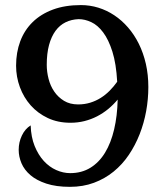

<svg xmlns="http://www.w3.org/2000/svg" viewBox="-20 -702 636 752"><path d="M43 -444.8Q43 -496.6 59.3 -540.3Q75.7 -584 107.9 -615.5Q140.1 -647 187.5 -664.6Q234.9 -682.1 296.9 -682.1Q332 -682.1 365.2 -671.9Q398.4 -661.6 427.7 -642.1Q457 -622.6 481.4 -594.5Q505.9 -566.4 523.7 -530.5Q541.5 -494.6 551.3 -451.9Q561 -409.2 561 -360.8Q561 -314 552.5 -266.8Q543.9 -219.7 526.9 -176.3Q509.8 -132.8 484.4 -95.2Q459 -57.6 424.8 -29.8Q390.6 -2 347.9 13.9Q305.2 29.8 253.9 29.8Q199.7 29.8 161.4 17.1Q123 4.4 99.1 -16.1Q75.2 -36.6 64.2 -62.5Q53.2 -88.4 53.2 -115.2Q53.2 -145 65.7 -171.1Q78.1 -197.3 100.1 -210.9Q101.6 -165 115.7 -130.1Q129.9 -95.2 151.6 -71.5Q173.3 -47.9 200.4 -35.9Q227.5 -23.9 254.9 -23.9Q299.8 -23.9 334 -44.9Q368.2 -65.9 391.4 -104Q414.6 -142.1 427 -195.1Q439.5 -248 440.9 -312Q423.8 -291.5 403.6 -274.9Q383.3 -258.3 360.1 -246.3Q336.9 -234.4 310.8 -227.8Q284.7 -221.2 255.9 -221.2Q206.5 -221.2 167.2 -239.7Q127.9 -258.3 100.3 -289.3Q72.8 -320.3 57.9 -360.6Q43 -400.9 43 -444.8ZM286.1 -293Q311 -293 333.3 -299.8Q355.5 -306.6 374.5 -318.6Q393.6 -330.6 409.7 -346.9Q425.8 -363.3 439 -381.8Q435.1 -452.6 420.2 -499.8Q405.3 -546.9 384 -575.2Q362.8 -603.5 337.6 -615.2Q312.5 -627 288.1 -627Q259.8 -626 236.8 -614.7Q213.9 -603.5 197.5 -581.3Q181.2 -559.1 172.1 -525.9Q163.1 -492.7 163.1 -448.2Q163.1 -420.9 170.2 -393.3Q177.2 -365.7 192.4 -343.5Q207.5 -321.3 230.7 -307.1Q253.9 -293 286.1 -293Z"/></svg>

Font: Risque
Style: Regular
Weight: 400
Designer: Astigmatic (AOETI)
Foundry: Astigmatic (AOETI)
Version: Version 1.000